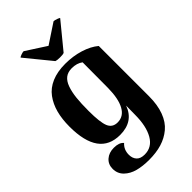

<svg xmlns="http://www.w3.org/2000/svg" viewBox="-295 -836 1138 1138"><g transform="rotate(-45 273.5 -267.0)"><path d="M229 224.1Q175.8 224.1 134.3 213.1Q92.8 202.1 65.4 175.3Q38.1 148.4 38.1 108.9Q38.1 70.8 64.2 47.9Q90.3 24.9 131.8 24.9Q176.3 24.9 194.8 47.9Q165 74.7 165 117.2Q165 147 181.6 165Q198.2 183.1 232.9 183.1Q294.4 183.1 326.7 126.7Q358.9 70.3 358.9 -24.9Q358.9 -76.2 359.9 -100.1Q324.2 -2 211.9 -2Q34.2 -2 34.2 -249Q34.2 -312.5 47.6 -362.5Q61 -412.6 89.4 -451.2Q117.7 -489.7 165.8 -510.3Q213.9 -530.8 279.8 -530.8Q344.7 -530.8 401.6 -513.2Q458.5 -495.6 495.1 -464.8V-43.9Q495.1 28.8 475.3 81.8Q455.6 134.8 418.9 165.3Q382.3 195.8 335.4 210Q288.6 224.1 229 224.1ZM119.1 -743.2Q119.6 -746.6 134.5 -752.2Q149.4 -757.8 158.2 -757.8L285.2 -675.8L409.2 -757.8Q418 -757.8 433.8 -752.2Q449.7 -746.6 450.2 -743.2L318.8 -583Q309.1 -578.6 284.4 -578.9Q259.8 -579.1 250 -583ZM180.2 -234.9Q180.2 -139.2 195.8 -102.1Q211.4 -64.9 253.9 -64.9Q304.2 -64.9 330.6 -112.8Q356.9 -160.6 357.9 -249L358.9 -463.9Q331.5 -484.9 288.1 -484.9Q255.9 -484.9 234.6 -468.5Q213.4 -452.1 201.4 -418.5Q189.5 -384.8 184.8 -341.3Q180.2 -297.9 180.2 -234.9Z"/></g></svg>

Font: Arima
Style: Bold
Weight: 700
Designer: Joana Correia and Natanael Gama
Foundry: NDISCOVER
Version: Version 1.100;Glyphs 3.1.2 (3151)